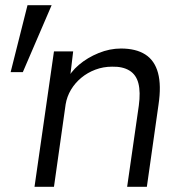

<svg xmlns="http://www.w3.org/2000/svg" viewBox="-20 -720 656 740"><path d="M21 -442 86 -700H179L68 -442ZM113 0 188 -522H262L249 -413L236 -408Q251 -442 284 -470Q317 -498 360 -515.5Q403 -533 446 -533Q504 -533 540 -510Q576 -487 589 -439Q602 -391 591 -317L546 0H470L515 -313Q522 -365 513.5 -398.5Q505 -432 479 -448Q453 -464 412 -463Q378 -463 347.5 -451.5Q317 -440 293 -420Q269 -400 253.5 -374Q238 -348 233 -318L188 0H151Q144 0 135 0Q126 0 113 0Z"/></svg>

Font: Lexend Light
Style: Italic
Weight: 300
Italic angle: -8.13011°
Designer: Bonnie Shaver-Troup, Thomas Jockin
Foundry: Lexend
Version: Version 1.007